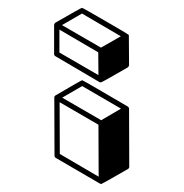

<svg xmlns="http://www.w3.org/2000/svg" viewBox="-20 -582 457 478"><path d="M232.4 -124 229.5 -124.5 118.7 -189Q115.7 -190.9 115.7 -194.8L115.2 -339.8Q115.7 -343.3 118.7 -344.7Q182.6 -382.3 184.6 -382.3Q186.5 -382.3 297.9 -316.9Q298.8 -316.4 299.3 -315.9Q299.8 -315.4 300 -314.7Q300.3 -314 301.3 -312.5L301.8 -167Q301.8 -163.1 298.3 -161.1Q233.9 -124 232.4 -124ZM225.6 -142.1 225.1 -271.5 128.4 -327.6 128.9 -198.7ZM231.9 -282.7 281.2 -311.5 184.6 -367.7 134.8 -338.9ZM231.4 -377H229.5Q229 -377.4 228 -377.4L118.2 -441.9Q114.7 -443.8 114.7 -447.3V-520Q115.2 -523.4 117.7 -525.4Q182.1 -562.5 184.1 -562.5Q186 -562.5 241.9 -530Q297.9 -497.6 298.8 -496.3Q299.8 -495.1 300.3 -495.1Q300.3 -494.1 300.8 -493.7L301.3 -419.9Q300.8 -416 297.9 -414.1Q233.9 -377 231.4 -377ZM231.4 -463.4 280.8 -491.7 184.1 -548.3 134.3 -519.5ZM225.1 -395 224.6 -451.7 127.9 -508.3V-451.2Z"/></svg>

Font: 3D Isometric
Style: Bold
Weight: 700
Designer: GGBotNet
Foundry: GGBotNet
Version: 1.14